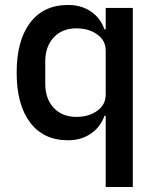

<svg xmlns="http://www.w3.org/2000/svg" viewBox="-20 -552 632 772"><path d="M405 -86H400Q383 -40 344.5 -14Q306 12 254 12Q155 12 101 -59.5Q47 -131 47 -260Q47 -389 101 -460.5Q155 -532 254 -532Q306 -532 344.5 -506.5Q383 -481 400 -434H405V-520H514V200H405ZM287 -82Q337 -82 371 -106.5Q405 -131 405 -171V-349Q405 -389 371 -413.5Q337 -438 287 -438Q230 -438 196 -401.5Q162 -365 162 -305V-215Q162 -155 196 -118.5Q230 -82 287 -82Z"/></svg>

Font: IBM Plex Sans Thai Medm
Style: Regular
Weight: 500
Designer: Mike Abbink, Paul van der Laan, Pieter van Rosmalen, Ben Mitchell, Mark Frömberg
Foundry: Bold Monday
Version: Version 1.2